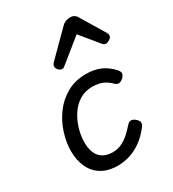

<svg xmlns="http://www.w3.org/2000/svg" viewBox="-204 -951 974 1082"><g transform="rotate(-30 283.0 -410.5)"><path d="M243 19Q179 19 136.5 -7Q94 -33 73 -79Q52 -125 52 -183Q52 -240 71 -299.5Q90 -359 126.5 -408.5Q163 -458 217 -488.5Q271 -519 342 -519Q396 -519 437 -500.5Q478 -482 510 -445Q524 -428 520 -416Q516 -404 504 -393Q491 -382 478.5 -380.5Q466 -379 452 -393Q431 -414 404 -426.5Q377 -439 335 -439Q288 -439 251.5 -415.5Q215 -392 191 -354.5Q167 -317 154.5 -273Q142 -229 142 -188Q142 -149 154 -120.5Q166 -92 190.5 -77Q215 -62 252 -61Q286 -61 313 -74Q340 -87 363 -108Q386 -129 408 -154Q421 -168 435.5 -165Q450 -162 461 -151Q474 -139 475.5 -127.5Q477 -116 466 -101Q431 -56 393.5 -30Q356 -4 317.5 7.5Q279 19 243 19ZM241 -610Q229 -610 218.5 -621Q208 -632 208 -644Q208 -652 211.5 -657Q215 -662 219 -667L370 -818Q382 -830 395 -835Q408 -840 425 -840Q439 -840 450 -833.5Q461 -827 467 -815L560 -661Q564 -654 565 -649.5Q566 -645 566 -640Q566 -629 551.5 -619.5Q537 -610 528 -610Q518 -610 512.5 -614.5Q507 -619 502 -625L409 -739L268 -625Q262 -620 255.5 -615Q249 -610 241 -610Z"/></g></svg>

Font: Playwrite DE SAS
Style: Regular
Weight: 400
Designer: Veronika Burian, José Scaglione
Foundry: TypeTogether
Version: Version 1.002